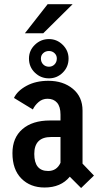

<svg xmlns="http://www.w3.org/2000/svg" viewBox="-20 -908 490 941"><path d="M102 -745 213.5 -887.5H336L192 -745ZM220 -524Q179.5 -524 150.8 -552Q122 -580 122 -621Q122 -660.5 151 -688.5Q180 -716.5 220 -716.5Q259 -716.5 287.5 -688.2Q316 -660 316 -621Q316 -580 287.5 -552Q259 -524 220 -524ZM220 -581Q236 -581 247.2 -592.2Q258.5 -603.5 258.5 -621.5Q258.5 -637 247.2 -647.5Q236 -658 220 -658Q203 -658 191.8 -647.5Q180.5 -637 180.5 -621.5Q180.5 -603.5 191.8 -592.2Q203 -581 220 -581ZM377.5 13.5 322 -42Q278.5 11 198.5 11Q128.5 11 84.8 -33Q41 -77 41 -157.5Q41 -233 90 -275.2Q139 -317.5 224.5 -317.5H276.5V-346.5Q276.5 -385 259.8 -404.5Q243 -424 213 -424Q188 -424 169.5 -408.2Q151 -392.5 141 -371.5L48.5 -428Q65 -463 110.2 -487.5Q155.5 -512 217 -512Q289.5 -512 337 -472.8Q384.5 -433.5 384.5 -366V-106L440.5 -47.5ZM216 -70Q258 -70 276.5 -110V-236.5H230.5Q148 -236.5 148 -153.5Q148 -70 216 -70Z"/></svg>

Font: League Mono Condensed Medium
Style: Regular
Weight: 500
Width: 1
Designer: Tyler Finck
Foundry: The League of Moveable Type / Tyler Finck
Version: Version 2.210